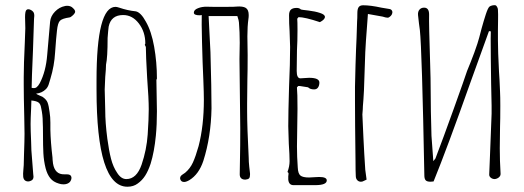

<svg xmlns="http://www.w3.org/2000/svg" viewBox="-20 -689 1986 728"><path d="M153 -51Q146 -79 144.5 -107.5Q143 -136 143 -179Q143 -211 142 -227Q142 -253 136 -280Q134 -294 126.5 -300Q119 -306 99 -308L98 -278Q96 -238 96 -219Q96 -196 98 -152L99 -119L106 -29L107 -19Q107 -8 98 -4Q92 -1 87 -1Q79 -1 74 -5.5Q69 -10 68 -19Q67 -30 68.5 -44Q70 -58 70 -63L71 -103Q73 -157 73 -182L72 -244Q70 -326 70 -367V-397Q70 -444 74 -526L76 -582L75 -624Q75 -646 80 -651Q83 -654 87 -654Q92 -654 97.5 -651Q103 -648 106 -644Q110 -639 110 -629L109 -617L105 -497Q100 -384 100 -356Q112 -353 118.5 -358Q125 -363 131 -374Q154 -418 159 -481L170 -607Q172 -628 188.5 -645Q205 -662 226 -666Q229 -667 235 -667Q248 -667 256 -659Q269 -648 263 -639Q261 -635 254 -629Q247 -623 244 -623Q216 -619 207.5 -610.5Q199 -602 196 -573Q193 -548 189 -491Q186 -439 171 -390Q168 -379 164.5 -368.5Q161 -358 154 -351Q139 -336 117 -334Q118 -332 128.5 -327.5Q139 -323 141 -322Q156 -312 160.5 -300Q165 -288 168 -264Q171 -246 171 -224Q171 -202 171 -197Q172 -150 179 -92Q179 -85 181 -69Q188 -27 224 -28H233Q245 -28 249 -22Q251 -18 251 -15Q251 -7 245 1Q236 10 221 10Q211 10 203 7Q182 1 170.5 -13.5Q159 -28 153 -51Z M346 -349V-384Q346 -663 418 -663Q423 -663 432 -660Q464 -649 495 -646Q514 -642 533 -607Q554 -571 564.5 -512Q575 -453 575 -391L573 -386Q573 -353 574 -327L575 -267Q575 -216 571 -175Q565 -113 551 -68Q542 -41 530.5 -23Q519 -5 502 7Q486 19 463 19Q346 19 346 -349ZM517 -65Q536 -121 540 -179Q544 -239 544 -275Q544 -315 538 -393Q533 -480 533 -511L529 -519L531 -524Q531 -568 506.5 -600Q482 -632 447 -632Q401 -632 392 -588Q390 -573 388 -545Q388 -471 382 -444Q382 -429 379 -397L377 -350Q377 -328 378 -311L379 -271Q379 -224 387 -163Q393 -118 401 -87Q409 -56 424 -34Q439 -10 459 -10Q498 -10 517 -65Z M678 1Q666 1 663 -11V-14Q663 -21 671 -26.5Q679 -32 682 -34Q701 -50 711.5 -73Q722 -96 733 -135Q753 -212 753 -311Q753 -336 751 -386Q748 -448 746 -529Q744 -610 745 -632Q744 -632 742 -631.5Q740 -631 737 -631Q715 -631 715 -641Q715 -652 731 -658Q746 -664 765 -663.5Q784 -663 790 -663H838Q872 -663 876 -664Q901 -666 912 -659Q923 -652 923 -632Q923 -623 922 -618Q918 -589 918 -551L919 -480Q919 -419 918 -389L917 -297V-267Q917 -209 923 -91Q923 -76 925 -57.5Q927 -39 928 -31V-27Q928 -17 924.5 -13Q921 -9 911 -8H909Q900 -8 894.5 -13Q889 -18 889 -28L890 -91Q891 -128 891 -202L888 -465L889 -527Q889 -567 886 -604Q886 -610 880 -628H771L775 -549L778 -491Q782 -349 782 -278Q780 -170 751 -79Q734 -28 698 -6Q686 1 678 1Z M1073 -8V-21Q1074 -26 1074 -33L1070 -37Q1078 -58 1078 -78Q1078 -101 1075 -144L1073 -210Q1073 -260 1076 -360Q1080 -449 1080 -511L1078 -571Q1076 -598 1076 -631Q1076 -646 1083 -652.5Q1090 -659 1105 -659Q1115 -659 1121 -653Q1123 -652 1150 -649Q1175 -646 1193 -640Q1212 -634 1212 -625Q1212 -615 1193 -605Q1136 -624 1112 -624L1107 -618Q1108 -609 1108 -575Q1108 -532 1106 -498Q1105 -463 1105 -420Q1105 -392 1119 -392L1135 -393Q1143 -394 1152 -394Q1191 -394 1191 -376Q1191 -365 1186 -357.5Q1181 -350 1171 -350Q1156 -350 1148 -358L1116 -363H1111L1106 -358V-355Q1108 -338 1108 -276Q1108 -237 1107 -205L1106 -134Q1106 -95 1109 -54Q1110 -31 1119 -23.5Q1128 -16 1152 -16L1170 -17Q1179 -18 1190 -18Q1219 -18 1219 -5Q1219 13 1175 13H1093Q1075 13 1073 -8Z M1348 0Q1340 0 1334.5 -6Q1329 -12 1329 -22Q1328 -40 1328 -77Q1326 -231 1326 -306V-360Q1328 -454 1330 -501Q1332 -538 1334 -608Q1335 -618 1335 -640Q1335 -655 1340 -662Q1345 -669 1357 -669Q1385 -669 1426 -660L1456 -655Q1463 -654 1466 -649Q1469 -644 1467 -638Q1466 -633 1461.5 -628.5Q1457 -624 1452 -622H1449Q1443 -622 1431 -626L1375 -636L1373 -608Q1366 -518 1365 -491L1360 -346Q1358 -308 1356 -287Q1356 -277 1354 -255Q1355 -229 1358 -166.5Q1361 -104 1365 -45Q1366 -35 1370 -8Q1367 -7 1362.5 -4.5Q1358 -2 1355 -1Q1352 0 1348 0Z M1612 0Q1599 0 1594 -5.5Q1589 -11 1589 -24Q1580 -500 1572 -575Q1569 -594 1565 -632Q1564 -645 1570.5 -652.5Q1577 -660 1588 -660Q1607 -660 1607 -634Q1606 -599 1611 -447Q1613 -391 1613 -342Q1613 -275 1616 -174L1623 -78L1631 -88Q1659 -161 1701 -278Q1743 -395 1751 -420L1764 -452Q1780 -492 1790 -523Q1796 -541 1806 -581Q1814 -610 1822 -634.5Q1830 -659 1836 -664Q1840 -667 1847 -668.5Q1854 -670 1859 -669Q1862 -668 1865 -662.5Q1868 -657 1868 -652Q1869 -635 1868.5 -614.5Q1868 -594 1868 -577V-535Q1868 -496 1872 -418Q1874 -393 1876 -341Q1877 -323 1877 -288Q1877 -234 1876 -208L1875 -127Q1875 -79 1878 -31V-29Q1878 -22 1871.5 -16.5Q1865 -11 1856 -10Q1847 -10 1840.5 -15.5Q1834 -21 1835 -29L1838 -103L1844 -258V-288Q1842 -365 1841 -466.5Q1840 -568 1841 -570L1834 -571L1765 -380Q1675 -126 1624 -1Z"/></svg>

Font: Amatic SC
Style: Regular
Weight: 400
Designer: Multiple Designers
Foundry: Vernon Adams
Version: Version 2.505